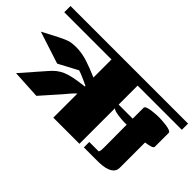

<svg xmlns="http://www.w3.org/2000/svg" viewBox="-101 -996 1351 1351"><g transform="rotate(45 575.0 -320.5)"><path d="M0 -579V-641H1170V-579H730V-390H870V-498Q870 -508 885.5 -514Q901 -520 923.5 -523Q946 -526 966 -527Q986 -528 995 -528Q1003 -528 1022.5 -527Q1042 -526 1065 -523Q1088 -520 1104 -514Q1120 -508 1120 -498V-360Q1120 -349 1097.5 -342.5Q1075 -336 1050 -333V-81Q1050 -56 1035.5 -40.5Q1021 -25 999 -17Q977 -9 953 -6.5Q929 -4 910 -4H770V-58H864Q870 -69 870.5 -82.5Q871 -96 871 -109L870 -330H847Q840 -330 823.5 -331Q807 -332 788 -334.5Q769 -337 752.5 -341.5Q736 -346 730 -353V0H470V-240Q451 -224 431 -199.5Q411 -175 401 -164L277 -24L63 -36L211 -205Q233 -231 254.5 -248Q276 -265 304 -277Q332 -289 372 -297Q412 -305 472 -312V-318Q450 -329 425.5 -339.5Q401 -350 383.5 -357Q366 -364 363 -364Q363 -364 350 -357Q337 -350 317 -339.5Q297 -329 276.5 -318Q256 -307 240 -298.5Q224 -290 220 -288L-20 -366L93 -425Q126 -442 156 -453.5Q186 -465 231 -465Q290 -465 348.5 -446Q407 -427 470 -399V-579Z"/></g></svg>

Font: Gajraj One
Style: Regular
Weight: 400
Designer: Saurabh Sharma
Foundry: Saurabh Sharma
Version: Version 1.000